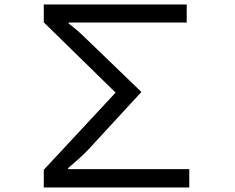

<svg xmlns="http://www.w3.org/2000/svg" viewBox="-20 -805 1040 850"><path d="M173.8 -785.2H806.6V-705.1H283.7V-701.2L288.1 -697.8Q320.3 -672.9 339.8 -654.3L606 -397.9L373 -145Q344.2 -113.8 281.7 -61V-56.2H817.9V24.9H173.8V-53.2L491.7 -395L173.8 -706.1Z"/></svg>

Font: BIZ UDPGothic
Style: Regular
Weight: 400
Designer: TypeBank Co., Ltd.
Foundry: Morisawa Inc.
Version: Version 1.051